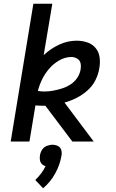

<svg xmlns="http://www.w3.org/2000/svg" viewBox="-20 -755 616 1024"><path d="M37 0H137L169 -193Q189 -191 210 -191Q216 -191 222 -191L366 0H480L324 -208Q357 -217 388.5 -233Q420 -249 447 -273Q474 -297 489.5 -328.5Q505 -360 510 -393Q515 -422 511 -450.5Q507 -479 489 -500Q471 -521 444 -529.5Q417 -538 388 -538Q341 -538 295.5 -517Q250 -496 213 -461L259 -735H158ZM217 -267Q199 -267 182 -270Q190 -302 205 -332.5Q220 -363 243 -389.5Q266 -416 297 -433.5Q328 -451 361 -451Q377 -451 391.5 -442.5Q406 -434 409.5 -418Q413 -402 410 -385Q406 -361 392 -340Q378 -319 356.5 -305Q335 -291 311.5 -283.5Q288 -276 264 -271.5Q240 -267 217 -267ZM210 249Q250 215 275 169Q300 123 308 75Q311 59 306.5 44.5Q302 30 288.5 23.5Q275 17 260 17Q244 17 228.5 23.5Q213 30 204 44.5Q195 59 193 75Q191 87 193 99Q195 111 203 119.5Q211 128 223 131Q213 152 199 170.5Q185 189 168 205Z"/></svg>

Font: Iosevka Sparkle Medium
Style: Italic
Weight: 500
Italic angle: -9°
Designer: Belleve Invis
Foundry: Belleve Invis
Version: Version 4.5.0; ttfautohint (v1.8.3)